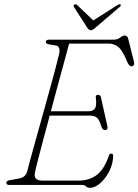

<svg xmlns="http://www.w3.org/2000/svg" viewBox="-20 -891 666 925"><path d="M375 0H24.5Q10 0 10.5 -11Q10.5 -20.5 27 -23L66.5 -30Q83.5 -32.5 94.5 -40Q105.5 -47.5 111 -65Q115 -81.5 126.2 -122.8Q137.5 -164 153 -220Q168.5 -276 185.8 -337.8Q203 -399.5 219.2 -457.8Q235.5 -516 247.5 -562.2Q259.5 -608.5 265 -632Q268.5 -647 265 -658.5Q261.5 -670 250.5 -671.5L217 -677Q201 -679.5 201 -689Q201 -700 217.5 -700H529Q546.5 -700 558.8 -710Q571 -720 582 -720Q593.5 -720 598 -703L625.5 -592.5Q628 -582 624.2 -576.8Q620.5 -571.5 614.5 -571.5Q603 -571.5 594 -590.5Q571.5 -646.5 550.8 -663.8Q530 -681 504 -681H313Q303 -643 288.5 -590Q274 -537 257.5 -476.2Q241 -415.5 225 -355H405.5Q428 -355 437.2 -368.2Q446.5 -381.5 441.5 -421.5Q440 -434 452 -434Q464 -434 466 -423L497.5 -282.5Q499.5 -273 495.8 -268.5Q492 -264 487.5 -264Q475 -263.5 469.5 -278Q459.5 -313 447.5 -323.5Q435.5 -334 413.5 -334H219.5Q202.5 -271.5 187.8 -215.8Q173 -160 162.8 -120Q152.5 -80 149.5 -64Q137.5 -21 184 -21H359Q411 -21 446.8 -48.5Q482.5 -76 505 -142Q507.5 -151 516 -151Q525 -151 525 -139.5Q525 -104.5 507.8 -69Q490.5 -33.5 464.5 -9.8Q438.5 14 412 14Q402.5 14 395 7Q387.5 0 375 0ZM438.5 -756.5Q426 -745 418 -745Q409 -745 401 -756.5L336.5 -857Q331.5 -864.5 339 -869.5Q345 -872.5 351.5 -867L429.5 -792.5L546.5 -867Q556 -872.5 560.5 -869.5Q565.5 -865 556 -857Z"/></svg>

Font: Fraunces 9pt S050 Thin
Style: Italic
Weight: 100
Italic angle: -16°
Version: Version 1.000; ttfautohint (v1.8.3)